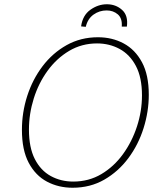

<svg xmlns="http://www.w3.org/2000/svg" viewBox="-20 -875 774 902"><path d="M321 7Q255 7 201 -21.5Q147 -50 115 -110Q83 -170 83 -265Q83 -347 108 -424.5Q133 -502 180 -564Q227 -626 293 -663Q359 -700 440 -700Q507 -700 561 -671Q615 -642 647 -582.5Q679 -523 679 -430Q679 -351 654.5 -273Q630 -195 583 -132Q536 -69 470 -31Q404 7 321 7ZM324 -22Q397 -22 456 -57Q515 -92 557.5 -150.5Q600 -209 623.5 -281Q647 -353 647 -427Q647 -511 618.5 -565Q590 -619 542 -645Q494 -671 436 -671Q364 -671 305 -636Q246 -601 203.5 -542.5Q161 -484 138.5 -412Q116 -340 116 -266Q116 -182 143.5 -128Q171 -74 218.5 -48Q266 -22 324 -22ZM482 -855Q524 -855 553.5 -828.5Q583 -802 576 -750H552Q555 -789 533.5 -807.5Q512 -826 481 -826Q447 -826 419.5 -806.5Q392 -787 383 -749L361 -751Q368 -803 404.5 -829Q441 -855 482 -855Z"/></svg>

Font: Bitter ExtraLight
Style: Italic
Weight: 200
Italic angle: -9°
Designer: Sol Matas, and Bitter project Authors
Foundry: Sol Matas
Version: Version 2.001